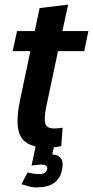

<svg xmlns="http://www.w3.org/2000/svg" viewBox="-20 -635 404 834"><path d="M252 -80 246 0Q231 3 216.5 4.5Q202 6 182 6Q100 6 71.5 -39.5Q43 -85 67 -200L112 -413H35L54 -500H131L152 -600L276 -615L251 -500H364L346 -413H232L180 -167Q171 -121 176.5 -99Q182 -77 215 -77Q224 -77 232.5 -78Q241 -79 252 -80ZM161 80Q154 80 141.5 81Q129 82 117 84L135 0H215L207 36Q230 36 243.5 51.5Q257 67 249 105Q233 179 140 179Q119 179 103 174Q87 169 73 165L100 114Q111 117 124 119Q137 121 152 121Q180 121 185 100Q188 80 161 80Z"/></svg>

Font: Epunda Sans SemiBold
Style: Italic
Weight: 600
Italic angle: -12.0243°
Designer: Simon Atzbach
Foundry: typofactur
Version: Version 2.204; ttfautohint (v1.8.4.7-5d5b)